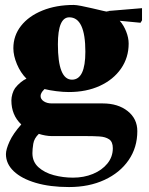

<svg xmlns="http://www.w3.org/2000/svg" viewBox="-20 -537 603 776"><path d="M259 219Q182 219 124.5 202Q67 185 35.5 155Q4 125 4 86Q4 67 18.5 35Q33 3 66 -34Q26 -72 26 -131Q26 -143 30 -157Q34 -171 41 -181Q51 -194 64 -204.5Q77 -215 87 -219Q63 -243 48.5 -277.5Q34 -312 34 -342Q34 -393 65 -432.5Q96 -472 151.5 -494.5Q207 -517 278 -517Q288 -517 308.5 -513Q329 -509 352.5 -503.5Q376 -498 395 -493.5Q414 -489 420.5 -488Q427 -487 413 -491L410 -492L554 -504V-455L548 -445L464 -453Q480 -435 490 -409.5Q500 -384 500 -361Q500 -304 469 -259.5Q438 -215 383.5 -190Q329 -165 258 -165Q235 -165 207.5 -168.5Q180 -172 160 -177L158 -175Q144 -161 144 -149Q144 -136 157 -127.5Q170 -119 189 -119H395Q457 -119 496 -88Q535 -57 535 -7Q535 59 500 110Q465 161 402.5 190Q340 219 259 219ZM271 -215Q325 -215 325 -328Q325 -467 260 -467Q214 -467 214 -358Q214 -215 271 -215ZM275 181Q319 181 355.5 166Q392 151 414 124Q436 97 436 62Q436 36 421 26Q406 16 382 14.5Q358 13 329 13H189Q177 13 163 10.5Q149 8 137 4Q118 22 114.5 44Q111 66 111 82Q111 117 135.5 139Q160 161 197.5 171Q235 181 275 181Z"/></svg>

Font: Wittgenstein Black
Style: Regular
Weight: 900
Designer: Jörg Drees
Foundry: Jörg Drees
Version: Version 1.303; ttfautohint (v1.8.4.7-5d5b)